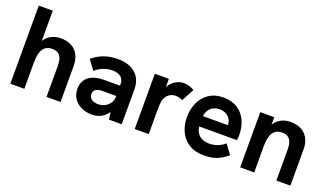

<svg xmlns="http://www.w3.org/2000/svg" viewBox="-68 -1149 2750 1610"><g transform="rotate(20 1307.5 -343.5)"><path d="M61 -697H186V-427Q210 -466 248 -484.5Q286 -503 330 -503Q414 -503 461.5 -455Q509 -407 509 -322V0H384V-276Q384 -337 362 -366Q340 -395 293 -395Q239 -395 212.5 -356.5Q186 -318 186 -236V0H61Z M932 -65Q907 -27 870.5 -8.5Q834 10 792 10Q738 10 695 -10.5Q652 -31 628 -67.5Q604 -104 604 -152Q604 -194 621 -224.5Q638 -255 668 -272Q715 -299 789 -299H931V-311Q931 -354 904 -376Q877 -398 829 -398Q789 -398 748.5 -382.5Q708 -367 678 -339L615 -424Q665 -465 719.5 -484Q774 -503 839 -503Q941 -503 998 -452Q1055 -401 1055 -311V0H941ZM810 -90Q860 -90 895.5 -122Q931 -154 931 -203V-207H807Q768 -207 749 -193Q729 -179 729 -152Q729 -123 751 -106.5Q773 -90 810 -90Z M1171 -493H1296V-420Q1317 -458 1353 -480.5Q1389 -503 1428 -503Q1477 -503 1522 -475L1462 -363Q1450 -370 1433 -374.5Q1416 -379 1400 -379Q1368 -379 1342.5 -361.5Q1317 -344 1305 -310Q1296 -282 1296 -212V0H1171Z M1548 -244Q1548 -312 1573.5 -371Q1599 -430 1652 -466.5Q1705 -503 1783 -503Q1857 -503 1908.5 -469.5Q1960 -436 1986 -379Q2012 -322 2012 -251Q2012 -232 2009 -205H1672Q1677 -154 1711 -126Q1745 -98 1798 -98Q1836 -98 1872 -111.5Q1908 -125 1936 -150L1998 -66Q1946 -24 1900 -7Q1854 10 1791 10Q1709 10 1654.5 -25Q1600 -60 1574 -117.5Q1548 -175 1548 -244ZM1894 -297V-298Q1894 -341 1864 -370Q1834 -399 1786 -399Q1734 -399 1705 -369.5Q1676 -340 1671 -297Z M2112 -493H2237V-427Q2261 -466 2298.5 -484.5Q2336 -503 2381 -503Q2465 -503 2512.5 -455Q2560 -407 2560 -322V0H2435V-276Q2435 -337 2413 -366Q2391 -395 2344 -395Q2290 -395 2263.5 -356.5Q2237 -318 2237 -236V0H2112Z"/></g></svg>

Font: Hanken Grotesk
Style: Bold
Weight: 700
Designer: Alfredo Marco Pradil
Foundry: Hanken Design Co.
Version: Version 3.014